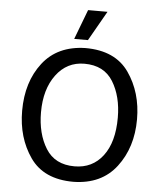

<svg xmlns="http://www.w3.org/2000/svg" viewBox="-60 -949 858 1015"><g transform="rotate(5 369.0 -441.5)"><path d="M366 -897H469L379 -739H306ZM65 -337Q65 -490 143.5 -591.5Q222 -693 370 -696Q528 -696 601 -591.5Q674 -487 674 -344Q674 -195 595 -91.5Q516 12 367 14Q210 14 137.5 -90Q65 -194 65 -337ZM165 -338Q165 -224 213.5 -146Q262 -68 366 -68Q461 -68 516.5 -141Q572 -214 572 -344Q572 -457 524 -535Q476 -613 372 -613Q279 -613 222 -536.5Q165 -460 165 -338Z"/></g></svg>

Font: Palanquin Medium
Style: Regular
Weight: 500
Designer: Pria Ravichandran
Version: Version 1.0.4